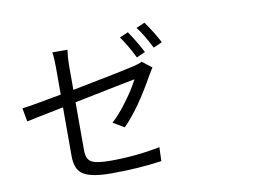

<svg xmlns="http://www.w3.org/2000/svg" viewBox="-86 -963 1671 1146"><g transform="rotate(-10 750.0 -390.0)"><path d="M501 35.2Q372.1 35.2 325.2 -1Q285.2 -31.2 285.2 -108.4V-403.3Q127 -372.1 60.5 -357.4L45.9 -439.5Q98.6 -445.3 285.2 -480.5V-647.5Q285.2 -703.1 279.3 -737.3H371.1Q364.3 -687.5 364.3 -647.5V-495.1Q661.1 -552.7 743.2 -572.3Q781.2 -581.1 794.9 -589.8L852.5 -544.9Q851.6 -543 848.6 -539.1Q834 -515.6 828.1 -505.9Q725.6 -320.3 627.9 -221.7L560.5 -261.7Q611.3 -307.6 664.1 -381.8Q709 -443.4 734.4 -494.1Q695.3 -487.3 364.3 -419.9V-128.9Q364.3 -77.1 391.6 -59.6Q420.9 -40 506.8 -40Q666 -40 810.5 -69.3L807.6 14.6Q667 35.2 501 35.2ZM771.5 -620.1Q732.4 -699.2 692.4 -754.9L744.1 -777.3Q784.2 -719.7 824.2 -643.6ZM880.9 -660.2Q835.9 -748 799.8 -793.9L851.6 -816.4Q903.3 -743.2 933.6 -683.6Z"/></g></svg>

Font: Bpmf GenYo Gothic R
Style: R
Weight: 400
Foundry: But Ko
Version: Version 1.320